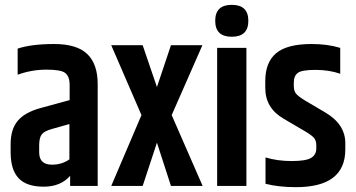

<svg xmlns="http://www.w3.org/2000/svg" viewBox="-20 -769 1471 794"><path d="M142 -168V-139Q142 -88 195 -88Q236 -88 267 -110V-256L196 -236Q163 -227 152.5 -213Q142 -199 142 -168ZM53 -568Q110 -587 204 -587Q298 -587 341 -545.5Q384 -504 384 -421V0H270V-42Q231 3 160.5 3Q90 3 57 -32Q24 -67 24 -139V-173Q24 -234 53 -269Q82 -304 147 -322L268 -355V-422Q267 -453 250 -467Q233 -481 172 -481Q111 -481 53 -460Z M687 -582H817L690 -293L818 0H687L629 -179L570 0H440L565 -293L440 -582H570L629 -409Z M938.5 -617Q870 -617 870 -683Q870 -749 938.5 -749Q1007 -749 1007 -683Q1007 -617 938.5 -617ZM878 -571H999V0H878Z M1077 -434Q1077 -511 1122 -549Q1167 -587 1269 -587Q1335 -587 1387 -571V-464Q1341 -480 1284.5 -480Q1228 -480 1211.5 -467.5Q1195 -455 1195 -427V-413Q1195 -393 1204.5 -381.5Q1214 -370 1242 -353L1325 -304Q1408 -255 1408 -177V-151Q1408 5 1204 5Q1132 5 1078 -9V-118Q1127 -103 1186 -103Q1245 -103 1266.5 -116Q1288 -129 1288 -155V-169Q1288 -189 1276.5 -201Q1265 -213 1228 -234L1153 -278Q1077 -322 1077 -405Z"/></svg>

Font: Khand SemiBold
Style: Regular
Weight: 600
Designer: Devanagari: Sanchit Sawaria, Jyotish Sonowal; Latin: Satya Rajpurohit
Foundry: Indian Type Foundry
Version: Version 1.101;PS 1.0;hotconv 1.0.78;makeotf.lib2.5.61930; tt